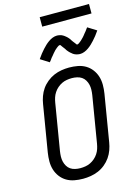

<svg xmlns="http://www.w3.org/2000/svg" viewBox="-161 -1207 926 1298"><g transform="rotate(-15 302.5 -557.5)"><path d="M254 8Q223 8 193.5 2.5Q164 -3 139.5 -17.5Q115 -32 97.5 -55Q80 -78 71.5 -105.5Q63 -133 63 -163.5Q63 -194 68 -225L122 -550Q126 -576 135.5 -602.5Q145 -629 161 -652Q177 -675 200 -693.5Q223 -712 248.5 -723Q274 -734 301.5 -738.5Q329 -743 355 -743Q386 -743 415.5 -737.5Q445 -732 469.5 -717.5Q494 -703 511.5 -680Q529 -657 537.5 -629.5Q546 -602 546 -571.5Q546 -541 541 -510L487 -185Q483 -159 473.5 -132.5Q464 -106 448 -83Q432 -60 409.5 -41.5Q387 -23 361 -12Q335 -1 307.5 3.5Q280 8 254 8ZM254 -66Q272 -66 290 -69Q308 -72 324.5 -80Q341 -88 355.5 -100.5Q370 -113 380.5 -129Q391 -145 396.5 -162Q402 -179 405 -197L459 -522Q462 -541 462.5 -559.5Q463 -578 459 -595Q455 -612 446 -627Q437 -642 423 -651.5Q409 -661 391 -665Q373 -669 355 -669Q337 -669 319 -666Q301 -663 284.5 -655Q268 -647 253.5 -634.5Q239 -622 228.5 -606Q218 -590 212.5 -573Q207 -556 204 -538L150 -213Q147 -194 146.5 -175.5Q146 -157 150 -140Q154 -123 163 -108Q172 -93 186 -83.5Q200 -74 218 -70Q236 -66 254 -66ZM239 -811 179 -849Q191 -867 203 -882Q215 -897 226 -909Q237 -921 247.5 -931Q258 -941 272 -951Q286 -961 301.5 -967Q317 -973 333 -973Q338 -973 343.5 -972Q349 -971 354 -970Q359 -969 363.5 -967Q368 -965 372.5 -962.5Q377 -960 380.5 -957.5Q384 -955 387.5 -952Q391 -949 395.5 -945.5Q400 -942 403 -938Q406 -934 409.5 -930.5Q413 -927 415 -923Q417 -919 419.5 -915.5Q422 -912 425.5 -907Q429 -902 432.5 -898Q436 -894 438.5 -890.5Q441 -887 443.5 -883Q446 -879 451 -879Q454 -879 457 -881Q460 -883 463.5 -885Q467 -887 471.5 -891Q476 -895 478 -896.5Q480 -898 482 -900Q484 -902 486.5 -904.5Q489 -907 491.5 -909.5Q494 -912 496.5 -914.5Q499 -917 501.5 -920Q504 -923 507 -926.5Q510 -930 512.5 -933.5Q515 -937 518 -940.5Q521 -944 524.5 -948Q528 -952 531 -956.5Q534 -961 537.5 -965.5Q541 -970 544 -974L605 -936Q593 -918 581 -903Q569 -888 558 -876Q547 -864 536.5 -854Q526 -844 512 -834Q498 -824 482.5 -818Q467 -812 451 -812Q446 -812 440.5 -813Q435 -814 430 -815Q425 -816 420.5 -818Q416 -820 411.5 -822Q407 -824 403.5 -827Q400 -830 396.5 -833Q393 -836 388.5 -839.5Q384 -843 381 -847Q378 -851 374.5 -854.5Q371 -858 368.5 -862Q366 -866 364 -869.5Q362 -873 358 -878Q354 -883 351 -887Q348 -891 345.5 -894.5Q343 -898 340.5 -902Q338 -906 333 -906Q330 -906 326.5 -904Q323 -902 320 -900Q317 -898 312 -894Q307 -890 305.5 -888.5Q304 -887 301.5 -885Q299 -883 296.5 -880.5Q294 -878 292 -875.5Q290 -873 287.5 -870.5Q285 -868 282.5 -865Q280 -862 277 -858.5Q274 -855 271.5 -851.5Q269 -848 265.5 -844.5Q262 -841 259 -837Q256 -833 253 -828.5Q250 -824 246.5 -819.5Q243 -815 239 -811ZM597 -1057H252V-1123H597Z"/></g></svg>

Font: Iosevka HT Extended
Style: Italic
Weight: 400
Width: 7
Italic angle: -9°
Monospace: yes
Designer: Belleve Invis
Foundry: Belleve Invis
Version: Version 32.3.0; ttfautohint (v1.8.4)